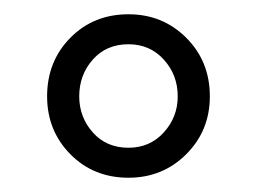

<svg xmlns="http://www.w3.org/2000/svg" viewBox="-20 -698 360 269"><path d="M160 -449Q111 -449 78.5 -482Q46 -515 46 -563Q46 -612 78.5 -645Q111 -678 160 -678Q208 -678 241 -645Q274 -612 274 -563Q274 -515 241 -482Q208 -449 160 -449ZM160 -491Q190 -491 209.5 -512.5Q229 -534 229 -563Q229 -593 209.5 -614.5Q190 -636 160 -636Q129 -636 110 -614.5Q91 -593 91 -563Q91 -534 110 -512.5Q129 -491 160 -491Z"/></svg>

Font: Bona Nova SC
Style: Regular
Weight: 400
Designer: Mateusz Machalski
Foundry: Capitalics
Version: Version 4.001; ttfautohint (v1.8.4.7-5d5b)